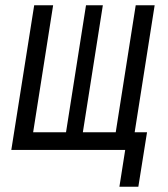

<svg xmlns="http://www.w3.org/2000/svg" viewBox="-20 -570 640 730"><path d="M506 140H434L456 0H23L110 -550H182L106 -67H231L307 -550H371L295 -67H420L496 -550H568L492 -67H539Z"/></svg>

Font: JetBrains Mono Semi Light
Style: Italic
Weight: 350
Italic angle: -9°
Monospace: yes
Designer: Philipp Nurullin, Konstantin Bulenkov
Foundry: JetBrains
Version: 2.002